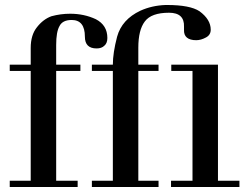

<svg xmlns="http://www.w3.org/2000/svg" viewBox="-20 -749 1005 769"><path d="M432 -465H348V-490H432Q432 -537 449 -602Q468 -671 542 -706Q588 -727 643 -729H649Q741 -729 779 -704Q824 -671 824 -630Q824 -609 805 -599Q785 -588 766 -588Q741 -588 728.5 -598.5Q716 -609 717 -630V-642Q718 -670 703 -684Q688 -698 657 -698Q586 -698 560 -663Q534 -629 534 -558V-490H615V-465H534V-25H615V0H348V-25H432ZM751 -25V-465H666V-490H853V-25H939V0H665V-25ZM103 -465H19V-490H103V-557Q103 -609 128 -640Q153 -672 186 -684Q223 -694 261 -694Q317 -694 364 -672Q410 -648 410 -597Q410 -576 398 -566Q387 -555 367 -555Q320 -555 320 -602Q320 -669 267 -669Q230 -669 218 -644Q205 -621 205 -569V-490H302V-465H205V-25H291V0H19V-25H103Z"/></svg>

Font: Bailleul Roman
Style: Roman
Weight: 400
Version: Version 1